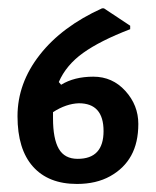

<svg xmlns="http://www.w3.org/2000/svg" viewBox="-20 -438 377 465"><path d="M166.4 7.5Q97.2 7.5 59.8 -34.6Q22.4 -76.6 22.4 -156.5Q22.4 -236.4 76.2 -305.1Q129.9 -373.8 227.1 -417.8H231.8L295.3 -375.7V-367.3Q222.4 -339.3 181.3 -309.8Q140.2 -280.4 122.4 -239.3L128 -232.7Q159.8 -252.3 206.1 -252.3Q252.3 -252.3 283.6 -217.8Q315 -183.2 315 -137.9Q315 -92.5 297.7 -61.2Q280.4 -29.9 246.7 -11.2Q213.1 7.5 166.4 7.5ZM171 -187.9Q140.2 -186.9 108.4 -166.4V-151.4Q108.4 -101.9 122.4 -77.6Q136.4 -53.3 168.2 -53.3Q230.8 -53.3 230.8 -120.6Q230.8 -187.9 171 -187.9Z"/></svg>

Font: Gurajada
Style: Regular
Weight: 400
Designer: Purushoth Kumar Guthula
Foundry: SiliconAndhra, USA.
Version: Version 1.0.3; ttfautohint (v1.2.42-39fb)